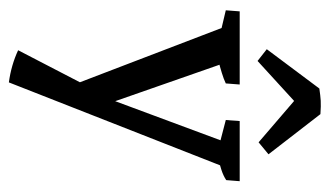

<svg xmlns="http://www.w3.org/2000/svg" viewBox="-180 -414 765 446"><g transform="rotate(90 203.0 -190.5)"><path d="M170.9 171.9Q130.9 166.5 96.2 150.4L179.7 -10.7L195.3 -23.4L309.6 -331.1L312.5 -317.9L258.3 -332L260.7 -364.3H400.4L397.9 -333Q387.7 -326.2 374 -321.8Q360.4 -317.4 346.2 -314L368.2 -330.6ZM177.7 25.4 41 -331.5 63 -317.9 3.4 -332 5.9 -364.3H175.8L173.3 -332Q163.1 -327.1 148.9 -322.8Q134.8 -318.4 120.6 -314.9L126.5 -327.1L230 -30.8V0.5ZM244.6 -551.8 337.9 -431.2 310.1 -408.2 178.7 -521ZM244.6 -551.8 247.1 -521 121.1 -405.8 93.8 -427.2 185.1 -549.3Q201.7 -551.8 213.4 -552.5Q225.1 -553.2 244.6 -551.8Z"/></g></svg>

Font: Markazi Text
Style: Regular
Weight: 400
Designer: Borna Izadpanah (Arabic designer), Fiona Ross (Arabic design director) and Florian Runge (Latin designer)
Foundry: Borna Izadpanah and Florian Runge
Version: Version 1.000